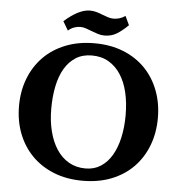

<svg xmlns="http://www.w3.org/2000/svg" viewBox="-57 -887 892 953"><g transform="rotate(5 389.0 -410.5)"><path d="M43 -331.1Q43 -404.8 67.1 -467.5Q91.3 -530.3 136.2 -576.2Q181.2 -622.1 245.4 -647.7Q309.6 -673.3 389.6 -673.3Q469.7 -673.3 533.7 -647.7Q597.7 -622.1 642.3 -576.2Q687 -530.3 710.9 -467.5Q734.9 -404.8 734.9 -331.1Q734.9 -256.8 710.9 -194.1Q687 -131.3 642.3 -85.4Q597.7 -39.6 533.7 -13.9Q469.7 11.7 389.6 11.7Q309.6 11.7 245.6 -13.9Q181.6 -39.6 136.5 -85.4Q91.3 -131.3 67.1 -194.1Q43 -256.8 43 -331.1ZM203.6 -331.1Q203.6 -270 216.6 -218.8Q229.5 -167.5 254.2 -129.9Q278.8 -92.3 315.2 -71.3Q351.6 -50.3 398.4 -50.3Q441.4 -50.3 474.1 -71.3Q506.8 -92.3 529.1 -129.9Q551.3 -167.5 562.7 -218.8Q574.2 -270 574.2 -331.1Q574.2 -391.6 562.3 -443.1Q550.3 -494.6 526.1 -532Q502 -569.3 466.1 -590.6Q430.2 -611.8 382.3 -611.8Q335.9 -611.8 302.2 -590.6Q268.6 -569.3 246.6 -532Q224.6 -494.6 214.1 -443.1Q203.6 -391.6 203.6 -331.1ZM551.8 -777.3Q521.5 -747.6 495.1 -731.7Q468.8 -715.8 434.6 -715.8Q417 -715.8 401.1 -721.2Q385.3 -726.6 370.1 -732.2Q355 -737.8 340.8 -742.9Q326.7 -748 311.5 -748Q298.8 -748 283 -742.9Q267.1 -737.8 252 -724.6L225.6 -769Q297.9 -833 353 -833Q370.1 -833 386 -828.4Q401.9 -823.7 415.8 -818.1Q429.7 -812.5 444.1 -807.9Q458.5 -803.2 473.1 -803.2Q485.8 -803.2 501 -807.4Q516.1 -811.5 530.8 -821.8Z"/></g></svg>

Font: PT Astra Serif
Style: Bold
Weight: 700
Designer: A.Korolkova, I. Chaeva
Foundry: ParaType Ltd
Version: Version 1.002